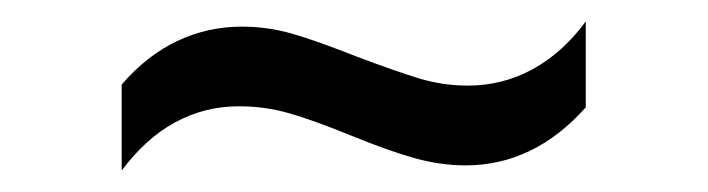

<svg xmlns="http://www.w3.org/2000/svg" viewBox="-20 -444 667 181"><path d="M208 -418.9Q232.4 -418.9 255.9 -412.1Q279.3 -405.3 316.4 -390.6Q352.5 -377 375 -370.1Q397.5 -363.3 420.9 -363.3Q454.1 -363.3 482.4 -378.9Q510.7 -394.5 532.2 -423.8V-342.8Q507.8 -315.4 479.5 -301.8Q451.2 -288.1 418.9 -288.1Q394.5 -288.1 369.1 -295.4Q343.8 -302.7 310.5 -316.4Q274.4 -331.1 252 -337.4Q229.5 -343.8 205.1 -343.8Q172.9 -343.8 145 -328.6Q117.2 -313.5 94.7 -283.2V-364.3Q118.2 -391.6 147 -405.3Q175.8 -418.9 208 -418.9Z"/></svg>

Font: WEMIX Pretendard Variable
Style: Regular
Weight: 400
Designer: Base glyphs from Inter by Rasmus Andersson; Hangeul glyphs from Noto Sans CJK(Source Han Sans) by Jang Soo-young and Kan
Foundry: Kil Hyung-jin
Version: Version 1.000;Glyphs 3.2 (3208)